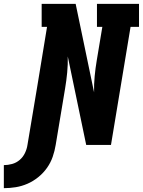

<svg xmlns="http://www.w3.org/2000/svg" viewBox="-117 -755 744 1000"><path d="M-97 225V105Q-76 105 -54 99Q-32 93 -14.5 78Q3 63 13 42Q23 21 26 0Q52 -154 77.5 -307.5Q103 -461 128 -615H100V-735H277L373 -274Q372 -315 376 -357.5Q380 -400 387 -441L416 -615H388V-735H607V-615H563L461 0H332L236 -461Q237 -420 233 -377.5Q229 -335 222 -294L173 0Q168 31 157.5 61.5Q147 92 128 119Q109 146 82.5 167.5Q56 189 26 202Q-4 215 -35 220Q-66 225 -97 225Z"/></svg>

Font: Iosevka Slab HvExObl
Style: Regular
Weight: 900
Width: 7
Italic angle: -9°
Monospace: yes
Designer: Belleve Invis
Foundry: Belleve Invis
Version: Version 11.1.1; ttfautohint (v1.8.3)